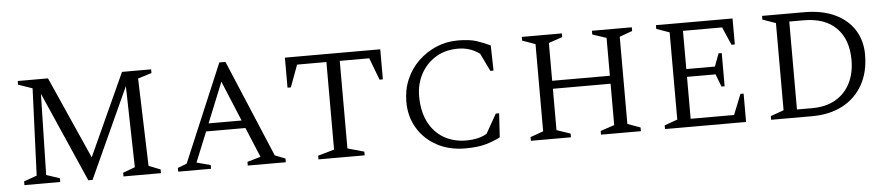

<svg xmlns="http://www.w3.org/2000/svg" viewBox="-38 -796 4764 1031"><g transform="rotate(-5 2344.0 -280.5)"><path d="M60 0V-20L130 -45L149 -514L73 -540V-560H236L433 -117L635 -560H792V-540L718 -517L733 -45L796 -20V0H594V-20L659 -44L649 -482L427 4H404L191 -481L181 -44L253 -20V0Z M889 0V-20L938 -39L1160 -565H1193L1413 -42L1469 -20V0H1264V-20L1336 -41L1269 -202H1057L991 -40L1066 -20V0ZM1074 -244H1252L1162 -461Z M1645 0V-20L1733 -45V-517H1575L1531 -398H1513V-560H2027V-398H2009L1964 -517H1805V-45L1894 -20V0Z M2436 10Q2350 10 2284 -25.5Q2218 -61 2180 -123.5Q2142 -186 2142 -266Q2142 -332 2166 -387.5Q2190 -443 2232.5 -484Q2275 -525 2329.5 -548Q2384 -571 2446 -571Q2509 -571 2546.5 -558.5Q2584 -546 2620 -529L2623 -393H2606L2559 -490Q2530 -510 2502 -518.5Q2474 -527 2442 -527Q2374 -527 2322.5 -495.5Q2271 -464 2242 -410Q2213 -356 2213 -291Q2213 -210 2242 -152Q2271 -94 2323.5 -63Q2376 -32 2445 -32Q2512 -32 2556 -58L2615 -162H2633L2625 -33Q2588 -14 2545 -2Q2502 10 2436 10Z M2790 0V-20L2860 -45V-515L2790 -540V-560H3006V-540L2932 -515V-311H3243V-515L3168 -540V-560H3383V-540L3314 -515V-45L3383 -20V0H3168V-20L3243 -45V-268H2932V-45L3006 -20V0Z M3513 0V-20L3583 -45V-515L3513 -540V-560H3926V-420H3908L3866 -517H3655V-311H3809L3835 -380H3852V-201H3835L3809 -269H3655V-43H3889L3933 -153H3950V0Z M4085 0V-20L4156 -45V-515L4085 -540V-560H4311Q4409 -560 4477.5 -527.5Q4546 -495 4582 -437.5Q4618 -380 4618 -305Q4618 -212 4580 -143.5Q4542 -75 4472 -37.5Q4402 0 4305 0ZM4305 -517H4228V-43H4310Q4384 -43 4436 -73Q4488 -103 4515.5 -157Q4543 -211 4543 -282Q4543 -393 4481.5 -455Q4420 -517 4305 -517Z"/></g></svg>

Font: Spectral SC Light
Style: Regular
Weight: 300
Designer: Jean-Baptiste Levee
Foundry: Production Type
Version: Version 2.001